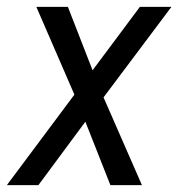

<svg xmlns="http://www.w3.org/2000/svg" viewBox="-23 -540 543 560"><path d="M-3 0 194 -264 83 -520H175L247 -335L385 -520H477L279 -256L391 0H299L226 -185L89 0Z"/></svg>

Font: Iosevka Algr
Style: Italic
Weight: 400
Italic angle: -9°
Monospace: yes
Designer: Belleve Invis
Foundry: Belleve Invis
Version: Version 26.0.2; ttfautohint (v1.8.3)